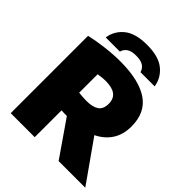

<svg xmlns="http://www.w3.org/2000/svg" viewBox="-254 -1106 1261 1261"><g transform="rotate(45 376.0 -475.5)"><path d="M60 0V-718.5Q117 -732 190.8 -741Q264.5 -750 329 -750Q502 -750 592.5 -689.2Q683 -628.5 683 -499.5Q683 -423.5 648.2 -370.2Q613.5 -317 550.5 -286.5L752.5 0H505L334 -247.5Q321.5 -247.5 308.8 -248Q296 -248.5 283 -249V0ZM356 -408.5Q412.5 -408.5 442.2 -429Q472 -449.5 472 -499.5Q472 -591 352.5 -591Q335 -591 316.5 -589Q298 -587 283 -584.5V-413Q300 -411 319 -409.8Q338 -408.5 356 -408.5ZM149.5 -793Q159.5 -861.5 214 -906.2Q268.5 -951 376.5 -951Q484.5 -951 539 -906.2Q593.5 -861.5 604 -793H472Q465.5 -819.5 442.8 -834.8Q420 -850 376.5 -850Q333 -850 310.5 -834.8Q288 -819.5 281 -793Z"/></g></svg>

Font: Encode Sans Semi Expanded Black
Style: Regular
Weight: 900
Width: 6
Designer: Multiple Designers
Foundry: Impallari Type
Version: Version 3.000; ttfautohint (v1.8.3) -l 8 -r 50 -G 200 -x 14 